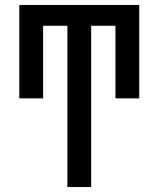

<svg xmlns="http://www.w3.org/2000/svg" viewBox="-20 -550 640 775"><path d="M252 205V-446H154V-153H58V-530H542V-153H446V-446H348V205Z"/></svg>

Font: Iosevka Curly Slab MdEx
Style: Regular
Weight: 500
Width: 7
Monospace: yes
Designer: Belleve Invis
Foundry: Belleve Invis
Version: Version 11.1.0; ttfautohint (v1.8.3)